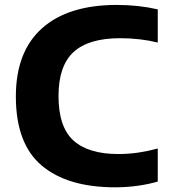

<svg xmlns="http://www.w3.org/2000/svg" viewBox="-20 -770 705 799"><path d="M459 9.5Q261 9.5 153.5 -81.2Q46 -172 46 -368.5Q46 -555 154.8 -652.2Q263.5 -749.5 466.5 -749.5Q556 -749.5 636.5 -731V-593Q599.5 -602 560.5 -606.5Q521.5 -611 479.5 -611Q349 -611 286.2 -553.5Q223.5 -496 223.5 -370.5Q223.5 -241.5 285.8 -185.2Q348 -129 472.5 -129Q515 -129 555.5 -135Q596 -141 636.5 -152V-14.5Q597.5 -3 552 3.2Q506.5 9.5 459 9.5Z"/></svg>

Font: Encode Sans SmExp
Style: Bold
Weight: 700
Width: 6
Designer: Multiple Designers
Foundry: Impallari Type
Version: Version 3.002; ttfautohint (v1.8.3) -l 8 -r 50 -G 200 -x 14 